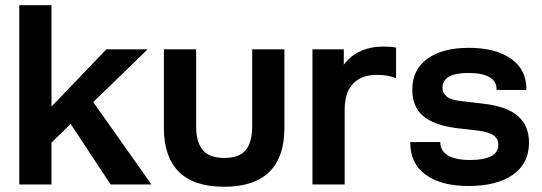

<svg xmlns="http://www.w3.org/2000/svg" viewBox="-20 -710 2088 739"><path d="M252 -232.9 178.2 -161.1V0H54.2V-689.9H178.2V-299.8L389.2 -520H547.9L338.9 -316.9L563 0H405.8Z M668.9 -48.3Q610.8 -106 610.8 -217.8V-520H734.9V-224.1Q734.9 -163.1 760.3 -132.8Q786.1 -102.1 842.8 -102.1Q901.4 -102.1 925.8 -132.3Q950.7 -163.1 950.7 -224.1V-520H1074.7V-217.8Q1074.7 -105 1016.1 -47.9Q958 8.8 842.8 8.8Q726.6 8.8 668.9 -48.3Z M1182.6 -520H1303.2V-460.9Q1328.6 -495.6 1369.1 -513.7Q1407.7 -530.8 1455.6 -530.8Q1483.4 -530.8 1504.4 -526.9V-409.2Q1472.2 -421.9 1430.2 -421.9Q1371.1 -421.9 1338.9 -387.7Q1306.6 -353.5 1306.6 -288.1V0H1182.6Z M1618.2 -37.6Q1559.1 -80.6 1559.1 -160.2V-163.1H1674.8V-161.1Q1674.8 -129.9 1704.1 -111.8Q1732.4 -94.2 1790 -94.2Q1842.8 -94.2 1870.6 -108.9Q1897.9 -123 1897.9 -152.8Q1897.9 -176.8 1878.4 -189.9Q1858.9 -202.6 1814.9 -208L1737.8 -216.8Q1651.4 -227.5 1608.4 -263.7Q1566.9 -298.8 1566.9 -365.2Q1566.9 -441.9 1625 -483.9Q1683.1 -525.9 1784.2 -525.9Q1887.2 -525.9 1946.8 -483.9Q2005.9 -442.4 2005.9 -368.2V-363.8H1891.1V-367.2Q1891.1 -397 1863.8 -413.1Q1836.4 -429.2 1783.2 -429.2Q1731.9 -429.2 1707.5 -414.6Q1683.1 -399.9 1683.1 -373Q1683.1 -351.1 1700.2 -337.9Q1717.3 -324.2 1756.8 -320.8L1839.8 -311Q1930.2 -300.8 1973.1 -263.7Q2016.1 -226.6 2016.1 -161.1Q2016.1 -80.6 1953.6 -37.1Q1891.6 5.9 1783.2 5.9Q1677.7 5.9 1618.2 -37.6Z"/></svg>

Font: D-DIN Exp
Style: DINExp-Bold
Weight: 700
Width: 7
Designer: Charles Nix
Foundry: Datto Inc.
Version: Version 1.00